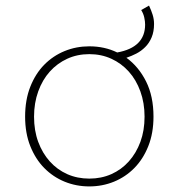

<svg xmlns="http://www.w3.org/2000/svg" viewBox="-20 -656 640 688"><path d="M300 12Q253 12 211.5 -5Q170 -22 138.5 -54Q107 -86 88.5 -132.5Q70 -179 70 -238Q70 -298 88.5 -345Q107 -392 138.5 -424Q170 -456 211.5 -473Q253 -490 300 -490Q355 -490 400 -468Q500 -486 500 -568Q500 -579 497 -593Q494 -607 486 -620L514 -636Q522 -619 527 -603Q532 -587 532 -570Q532 -543 523.5 -522.5Q515 -502 500.5 -487.5Q486 -473 468.5 -464Q451 -455 433 -449Q477 -417 503.5 -364Q530 -311 530 -238Q530 -179 511.5 -132.5Q493 -86 461.5 -54Q430 -22 388.5 -5Q347 12 300 12ZM300 -16Q343 -16 379 -32Q415 -48 441.5 -77.5Q468 -107 483 -147.5Q498 -188 498 -238Q498 -287 483 -328.5Q468 -370 441.5 -399.5Q415 -429 379 -445.5Q343 -462 300 -462Q257 -462 221 -445.5Q185 -429 158.5 -399.5Q132 -370 117 -328.5Q102 -287 102 -238Q102 -188 117 -147.5Q132 -107 158.5 -77.5Q185 -48 221 -32Q257 -16 300 -16Z"/></svg>

Font: Source Code Pro ExtraLight
Style: Regular
Weight: 200
Monospace: yes
Designer: Paul D. Hunt, Teo Tuominen
Foundry: Adobe Systems Incorporated
Version: Version 2.030;PS 1.000;hotconv 16.6.51;makeotf.lib2.5.65220